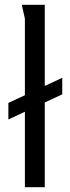

<svg xmlns="http://www.w3.org/2000/svg" viewBox="-20 -782 291 802"><path d="M167 -762V0H84V-704L71 -762ZM15 -283V-352L240 -457V-388Z"/></svg>

Font: Rosario Light
Style: Regular
Weight: 400
Version: Version 1.101; ttfautohint (v1.8.1.43-b0c9)